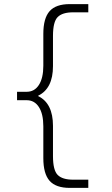

<svg xmlns="http://www.w3.org/2000/svg" viewBox="-20 -790 543 935"><path d="M410 -730H336Q284 -730 261 -707Q238 -684 238 -615V-468Q238 -359 166 -324V-322Q238 -287 238 -177V-30Q238 39 261 62Q284 85 336 85H410V125H320Q252 125 221.5 90.5Q191 56 191 -20V-175Q191 -235 169.5 -268.5Q148 -302 110 -302H63V-343H110Q148 -343 169.5 -376.5Q191 -410 191 -470V-625Q191 -701 221.5 -735.5Q252 -770 320 -770H410Z"/></svg>

Font: M PLUS 1p Light
Style: Regular
Weight: 300
Version: Version 1.061